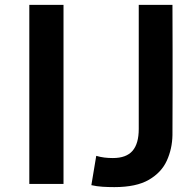

<svg xmlns="http://www.w3.org/2000/svg" viewBox="-20 -753 787 786"><path d="M100 -733H240V0H100ZM448 13Q423 13 399.5 11.5Q376 10 354 5L374 -115Q391 -110 407.5 -108Q424 -106 442 -106Q497 -106 522.5 -135.5Q548 -165 548 -225Q548 -318 548 -397Q548 -476 548 -556Q548 -636 548 -733H686Q686 -633 686.5 -548.5Q687 -464 686.5 -380.5Q686 -297 686 -200Q685 -144 663 -95.5Q641 -47 589.5 -17Q538 13 448 13Z"/></svg>

Font: Kreadon
Style: Bold
Weight: 700
Designer: Reiya WATANABE
Foundry: StudioGnu
Version: Version 1.003; ttfautohint (v1.8.4.7-5d5b);gftools[0.9.32]